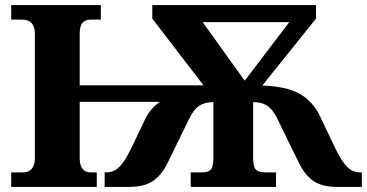

<svg xmlns="http://www.w3.org/2000/svg" viewBox="-20 -734 1441 754"><path d="M24 -57H72Q92 -57 104.5 -71Q117 -85 117 -114V-600Q117 -657 67 -657H24V-714H376V-657H336Q315 -657 304 -644.5Q293 -632 293 -601V-399H779L578 -661V-714H1221V-661L1010 -398Q1104 -395 1156 -366Q1208 -337 1236 -279L1297 -151Q1323 -98 1344.5 -77.5Q1366 -57 1395 -57H1401V0H1304Q1244 0 1210 -24Q1176 -48 1153 -96L1069 -268Q1050 -306 1028.5 -319.5Q1007 -333 974 -333V-117Q974 -80 984.5 -68.5Q995 -57 1021 -57H1064V0H729V-57H773Q797 -57 807 -67Q817 -77 818 -111V-333Q785 -333 763.5 -319.5Q742 -306 723 -268L639 -96Q617 -49 582.5 -24.5Q548 0 488 0H391V-57H398Q426 -57 448 -78Q470 -99 495 -151L550 -266Q571 -309 608 -334H293V-114Q293 -57 336 -57H360V0H24ZM1116 -647H776L941 -417Z"/></svg>

Font: Noto Serif ExtraBold
Style: Regular
Weight: 800
Designer: Monotype Design Team
Foundry: Monotype Imaging Inc.
Version: Version 1.001